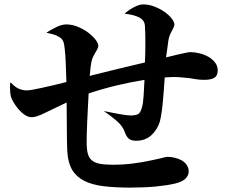

<svg xmlns="http://www.w3.org/2000/svg" viewBox="-20 -824 1040 873"><path d="M452 -319Q490 -311 524.5 -305Q559 -299 574 -299Q594 -299 606.5 -304.5Q619 -310 626 -338Q631 -355 633 -389Q635 -423 637 -461Q570 -450 506 -434.5Q442 -419 383 -399Q381 -366 379.5 -332.5Q378 -299 376.5 -269.5Q375 -240 374.5 -215.5Q374 -191 374 -176Q374 -146 379 -126.5Q384 -107 397 -95.5Q410 -84 433 -79.5Q456 -75 493 -75Q541 -75 583.5 -80.5Q626 -86 659 -93Q676 -96 689.5 -99.5Q703 -103 714 -105Q736 -111 740 -111Q758 -111 776 -106.5Q794 -102 807.5 -94Q821 -86 829.5 -73Q838 -60 838 -44Q838 -27 823.5 -12Q809 3 774 11Q740 19 689 24Q638 29 571 29Q502 29 450 22.5Q398 16 362.5 -2Q327 -20 308 -52Q289 -84 286 -135Q284 -176 284 -231.5Q284 -287 283 -358Q246 -341 221.5 -328.5Q197 -316 179 -308Q144 -291 124 -291Q101 -291 76 -315Q51 -339 35 -371Q28 -385 26.5 -404.5Q25 -424 26 -447L30 -448Q47 -429 64.5 -421Q82 -413 102 -413Q110 -413 128 -416Q146 -419 170 -424.5Q194 -430 223 -436.5Q252 -443 282 -451Q280 -496 279 -534.5Q278 -573 274 -604Q272 -626 267 -637Q262 -648 249 -656Q236 -664 221.5 -668Q207 -672 192 -675V-676Q213 -690 237.5 -701.5Q262 -713 281 -713Q308 -713 334.5 -702Q361 -691 381.5 -675.5Q402 -660 414.5 -643.5Q427 -627 427 -616Q427 -608 420 -596Q419 -594 418 -592.5Q417 -591 416 -589Q411 -581 405.5 -570.5Q400 -560 396 -545Q394 -535 392 -520Q390 -505 388 -479Q454 -496 519 -511.5Q584 -527 639 -540Q641 -583 641 -628.5Q641 -674 639 -706Q638 -723 628 -733.5Q618 -744 601 -750Q587 -755 574.5 -757.5Q562 -760 548 -762V-764Q569 -781 591.5 -792.5Q614 -804 631 -804Q657 -804 682.5 -794Q708 -784 728 -770Q748 -756 760.5 -740Q773 -724 773 -712Q773 -709 772 -706Q771 -703 769 -699Q766 -691 761 -683Q756 -674 751.5 -662.5Q747 -651 745 -636Q743 -622 741 -605.5Q739 -589 735 -563Q766 -571 786 -575.5Q806 -580 818 -582.5Q830 -585 835.5 -586Q841 -587 844 -587Q865 -587 887.5 -581.5Q910 -576 928 -565.5Q946 -555 958 -539.5Q970 -524 970 -504Q970 -480 955 -470.5Q940 -461 908 -461Q889 -461 873.5 -463.5Q858 -466 839 -469Q820 -471 795 -473Q770 -475 729 -472Q727 -445 725 -416.5Q723 -388 720.5 -361Q718 -334 714.5 -311Q711 -288 707 -272Q696 -235 668.5 -209.5Q641 -184 599 -184Q579 -184 567.5 -192Q556 -200 548 -222Q538 -251 510.5 -274.5Q483 -298 452 -319Z"/></svg>

Font: XinYuGongZhangJiaSongA
Style: Regular
Weight: 900
Designer: XinYuGong
Foundry: Adobe Systems Incorporated
Version: Version 1.00